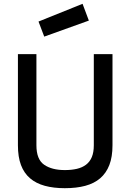

<svg xmlns="http://www.w3.org/2000/svg" viewBox="-20 -978 682 1007"><path d="M171 -216Q171 -142 211.5 -114Q252 -86 320 -86Q355 -86 383 -92.5Q411 -99 431 -114Q451 -129 461.5 -154Q472 -179 472 -216V-694H570V-216Q570 -155 553.5 -112.5Q537 -70 505.5 -43Q474 -16 427.5 -3.5Q381 9 320 9Q261 9 215 -3.5Q169 -16 137.5 -43Q106 -70 90 -112.5Q74 -155 74 -216V-694H171ZM413 -958 446 -870 212 -786 182 -865Z"/></svg>

Font: Panefresco 600wt
Style: Regular
Weight: 600
Designer: Campivisivi
Foundry: Campivisivi & Chank Co
Version: Version 1.001